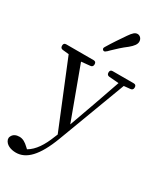

<svg xmlns="http://www.w3.org/2000/svg" viewBox="-273 -916 1093 1289"><g transform="rotate(30 273.5 -271.5)"><path d="M82 278C161 278 229 212 290 50L486 -472L536 -477C548 -478 555 -486 555 -498V-501C555 -514 548 -521 535 -521H372C359 -521 352 -514 352 -501V-498C352 -486 359 -478 371 -477L446 -471L378 -276L304 -69L156 -470L225 -477C237 -478 244 -486 244 -498V-501C244 -514 237 -521 224 -521H12C-1 -521 -8 -514 -8 -501V-498C-8 -486 -1 -478 11 -477L59 -472L265 32L255 56C225 133 188 191 136 221L124 210C99 186 77 173 51 173C26 173 4 182 -6 205C-10 214 -10 220 -8 229C3 263 42 278 82 278ZM246 -611C253 -605 261 -607 270 -616C271 -616 272 -617 273 -618C274 -619 276 -621 277 -622C280 -625 283 -628 289 -634C318 -662 348 -690 384 -717C413 -741 428 -761 428 -781C428 -808 408 -821 393 -821C374 -821 360 -809 336 -774C305 -729 275 -685 245 -635C238 -624 239 -617 246 -611Z"/></g></svg>

Font: 寒蝉锦书宋 Text
Style: Regular
Weight: 400
Designer: 寒蝉锦书宋{Warren} 思源宋体{Ryoko NISHIZUKA 西塚涼子 (kana & ideographs); Frank Grießhammer (Latin, Greek & Cyrillic); Wenlong ZHANG 
Foundry: Adobe & ChillType
Version: Version 2.000;Glyphs 3.1.1 (3135)